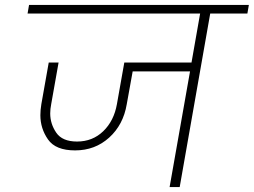

<svg xmlns="http://www.w3.org/2000/svg" viewBox="-20 -760 1031 780"><path d="M985 -705H834L710 0H669L752 -470H519L495 -337Q481 -253 423.5 -201Q366 -149 285 -149Q206 -149 175 -193.5Q144 -238 144 -292Q144 -313 148 -337L178 -506H218L188 -337Q184 -317 184 -299Q184 -257 208.5 -221Q233 -185 293 -185Q356 -185 399.5 -227Q443 -269 455 -337L485 -506H758L793 -705H92L98 -740H991Z"/></svg>

Font: Fz Poppins ExtLt
Style: Italic
Weight: 200
Italic angle: -10°
Designer: Ninad Kale (Devanagari), Jonny Pinhorn (Latin)
Foundry: Indian Type Foundry
Version: Vit hóa bi Vntype.Com & FontZin.Com